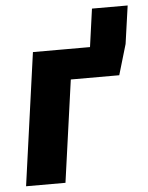

<svg xmlns="http://www.w3.org/2000/svg" viewBox="-51 -726 591 767"><g transform="rotate(-5 245.0 -342.0)"><path d="M468.1 -531.6 324 -521.6 346.6 -684.1H489.7ZM237.7 -409.4 180.5 0H22.5L96.5 -531.6H468.1L432 -409.4Z"/></g></svg>

Font: Fira Sans Variable
Style: Italic
Weight: 397
Italic angle: -8°
Designer: Carrois Corporate & Edenspiekermann AG
Foundry: Carrois Corporate GbR & Edenspiekermann AG
Version: Version 4.202